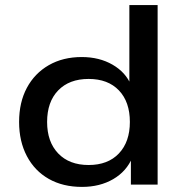

<svg xmlns="http://www.w3.org/2000/svg" viewBox="-20 -725 726 754"><path d="M302 9Q227 9 171.5 -22.5Q116 -54 85.5 -112Q55 -170 55 -246Q55 -323 85.5 -380Q116 -437 171.5 -469Q227 -501 301 -501Q370 -501 422 -471Q474 -441 495 -390H488V-705H599V0H494V-107H500Q477 -52 424.5 -21.5Q372 9 302 9ZM328 -77Q404 -77 447 -122.5Q490 -168 490 -246Q490 -325 447 -370Q404 -415 328 -415Q252 -415 208.5 -370Q165 -325 165 -246Q165 -168 208.5 -122.5Q252 -77 328 -77Z"/></svg>

Font: Nunito Sans 10pt SemiExpanded SemiBold
Style: Regular
Weight: 600
Width: 6
Designer: Vernon Adams
Foundry: Vernon Adams
Version: Version 3.101;gftools[0.9.27]